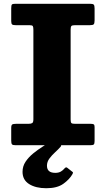

<svg xmlns="http://www.w3.org/2000/svg" viewBox="-20 -770 561 1018"><path d="M354.5 -612.5V-135.5Q354.5 -120.5 359.2 -117Q364 -113.5 379 -113.5H461Q472 -113.5 476.8 -110.8Q481.5 -108 481.5 -97V-22.5Q481.5 -8 477.2 -4Q473 0 458 0H63Q47.5 0 43.5 -4.8Q39.5 -9.5 39.5 -25V-92Q39.5 -106.5 45 -110Q50.5 -113.5 66 -113.5H130.5Q144.5 -113.5 150.8 -117.5Q157 -121.5 157 -137.5V-612Q157 -626.5 154 -631.5Q151 -636.5 136.5 -636.5H63.5Q49.5 -636.5 44.5 -640.2Q39.5 -644 39.5 -658V-725.5Q39.5 -741.5 43 -745.8Q46.5 -750 62 -750H457Q473 -750 477.2 -745.2Q481.5 -740.5 481.5 -725V-662Q481.5 -645 476.5 -640.8Q471.5 -636.5 456.5 -636.5H377.5Q362.5 -636.5 358.5 -632Q354.5 -627.5 354.5 -612.5ZM225.5 228Q169.5 228 134.5 206Q99.5 184 99.5 141Q99.5 111.5 115.5 87.5Q131.5 63.5 156 43.5Q180.5 23.5 206.5 7.2Q232.5 -9 252.5 -22.5Q261 -28 272.5 -23.8Q284 -19.5 287.5 -16.5Q299 -7 302.8 -2.2Q306.5 2.5 300.5 9Q289 22 272 37.5Q255 53 242 70.5Q229 88 229 108.5Q229 146.5 273 146.5Q291 146.5 302.8 139.5Q314.5 132.5 322 123Q330 114 336.5 119.5L362 139.5Q367 142.5 367 145Q367 147.5 364 153.5Q349 180.5 316.2 204.2Q283.5 228 225.5 228Z"/></svg>

Font: Besley* Heavy
Style: Regular
Weight: 800
Designer: Owen Earl
Foundry: indestructible type*
Version: Version 3.000; ttfautohint (v1.8.3)